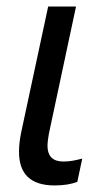

<svg xmlns="http://www.w3.org/2000/svg" viewBox="-20 -556 311 586"><path d="M147 10C175 10 198 6 216 -1L231 -72C212 -67 194 -63 174 -63C144 -63 125 -76 125 -112C125 -122 127 -133 129 -147L212 -536H127L44 -149C40 -128 38 -110 38 -93C38 -26 72 10 147 10Z"/></svg>

Font: Noto Sans SemiCondensed
Style: Italic
Weight: 400
Width: 4
Italic angle: -12°
Designer: Monotype Design Team
Foundry: Monotype Imaging Inc.
Version: Version 2.013